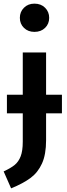

<svg xmlns="http://www.w3.org/2000/svg" viewBox="-27 -817 370 1054"><path d="M313 -195H226V-47Q226 31 203.5 80.5Q181 130 140.5 160Q100 190 34 217L-7 124Q32 106 53.5 88.5Q75 71 86.5 41Q98 11 98 -39V-195H11V-297H98V-529H226V-297H313ZM243 -719Q243 -686 220.5 -664Q198 -642 162 -642Q127 -642 104.5 -664Q82 -686 82 -719Q82 -752 104.5 -774.5Q127 -797 162 -797Q198 -797 220.5 -774.5Q243 -752 243 -719Z"/></svg>

Font: Fira Sans Medium
Style: Regular
Weight: 500
Designer: bBox Type GmbH & Carrois Corporate GbR & Edenspiekermann AG
Foundry: bBox Type GmbH & Carrois Corporate GbR & Edenspiekermann AG
Version: Version 4.301